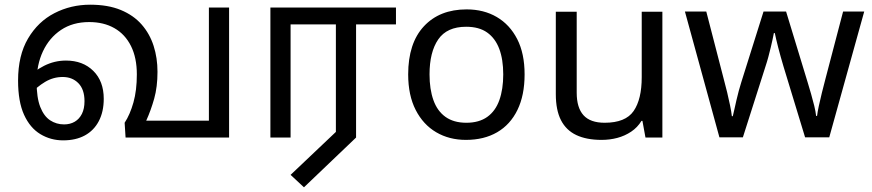

<svg xmlns="http://www.w3.org/2000/svg" viewBox="-20 -586 3713 818"><path d="M249 12Q196 12 152 -14.5Q108 -41 82.5 -97Q57 -153 57 -243Q57 -350 99.5 -422Q142 -494 212 -530Q282 -566 364 -566Q440 -566 494.5 -543.5Q549 -521 583.5 -481.5Q618 -442 634.5 -390.5Q651 -339 651 -280Q651 -216 637 -166Q623 -116 603 -72H870V-554H956V0H515L511 -63Q534 -98 548.5 -149.5Q563 -201 563 -269Q563 -340 538 -390Q513 -440 467.5 -466Q422 -492 360 -492Q290 -492 240 -458.5Q190 -425 163 -367.5Q136 -310 136 -237Q136 -170 151.5 -130.5Q167 -91 193.5 -73.5Q220 -56 253 -56Q279 -56 298.5 -67.5Q318 -79 329 -101Q340 -123 340 -155Q340 -205 314 -231.5Q288 -258 247 -258Q207 -258 172 -237Q137 -216 108 -184L93 -248Q123 -283 167.5 -305.5Q212 -328 261 -328Q333 -328 377.5 -284Q422 -240 422 -165Q422 -110 401 -70Q380 -30 341.5 -9Q303 12 249 12Z M1275 212 1218 159 1411 -24V-482H1218V0H1132V-554H1667V-482H1497V0Z M2215 -269Q2215 -180 2184.5 -117.5Q2154 -55 2098 -22.5Q2042 10 1965 10Q1894 10 1838.5 -22.5Q1783 -55 1751 -117.5Q1719 -180 1719 -269Q1719 -402 1786 -474Q1853 -546 1968 -546Q2041 -546 2096.5 -513.5Q2152 -481 2183.5 -419.5Q2215 -358 2215 -269ZM1810 -269Q1810 -206 1826.5 -159.5Q1843 -113 1878 -88Q1913 -63 1967 -63Q2021 -63 2056 -88Q2091 -113 2107.5 -159.5Q2124 -206 2124 -269Q2124 -333 2107 -378Q2090 -423 2055.5 -447.5Q2021 -472 1966 -472Q1884 -472 1847 -418Q1810 -364 1810 -269Z M2802 -536V0H2730L2717 -71H2713Q2696 -43 2669 -25Q2642 -7 2610 1.5Q2578 10 2543 10Q2479 10 2435.5 -10.5Q2392 -31 2370 -74Q2348 -117 2348 -185V-536H2437V-191Q2437 -127 2466 -95Q2495 -63 2556 -63Q2645 -63 2679.5 -113Q2714 -163 2714 -257V-536Z M3318 -303Q3312 -324 3306 -344.5Q3300 -365 3295.5 -383.5Q3291 -402 3287 -418Q3283 -434 3281 -445H3277Q3275 -434 3271.5 -418Q3268 -402 3263.5 -383Q3259 -364 3253.5 -343.5Q3248 -323 3241 -302L3145 -1H3045L2898 -537H2989L3063 -251Q3071 -222 3078 -192.5Q3085 -163 3090.5 -136.5Q3096 -110 3098 -91H3102Q3105 -103 3109 -121Q3113 -139 3117.5 -159Q3122 -179 3127.5 -199Q3133 -219 3138 -235L3233 -537H3329L3421 -235Q3428 -212 3435.5 -186Q3443 -160 3449 -135.5Q3455 -111 3457 -92H3461Q3463 -109 3468.5 -134.5Q3474 -160 3481.5 -190.5Q3489 -221 3497 -251L3572 -537H3662L3513 -1H3410Z"/></svg>

Font: tamil15
Style: Book
Weight: 400
Designer: Jelle Bosma - Monotype Design Team
Foundry: Monotype Imaging Inc.
Version: Version 2.003